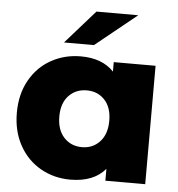

<svg xmlns="http://www.w3.org/2000/svg" viewBox="-54 -810 806 869"><g transform="rotate(5 349.0 -375.0)"><path d="M637 -538V0H456V-54Q403 9 297 9Q223 9 162 -25.5Q101 -60 65.5 -124Q30 -188 30 -272Q30 -356 65.5 -419.5Q101 -483 162 -517Q223 -551 297 -551Q394 -551 447 -495V-538ZM450 -272Q450 -332 418.5 -366Q387 -400 337 -400Q287 -400 255 -366Q223 -332 223 -272Q223 -211 255 -176.5Q287 -142 337 -142Q386 -142 418 -176.5Q450 -211 450 -272ZM349 -759H539L351 -607H215Z"/></g></svg>

Font: Idrija
Style: Regular
Weight: 800
Designer: Julieta Ulanovsky
Foundry: Julieta Ulanovsky
Version: Version 7.200